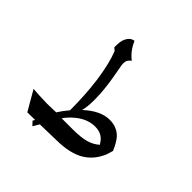

<svg xmlns="http://www.w3.org/2000/svg" viewBox="-184 -844 1042 1042"><g transform="rotate(45 336.5 -323.0)"><path d="M573 -247Q593 -224 613 -178Q612 -174 605.5 -152Q599 -130 583 -104Q558 -64 519 -40Q459 -3 355 -2L230 1L209 37L188 15L195 2L136 3L70 -111Q82 -110 118.5 -108Q155 -106 179 -106Q200 -106 220 -107Q240 -108 247 -108Q265 -137 292 -169Q292 -291 278 -392Q263 -499 236 -567L220 -581Q220 -586 220.5 -603Q221 -620 225 -635Q230 -652 241.5 -666Q253 -680 273 -683Q297 -627 339 -596Q327 -587 321.5 -577.5Q316 -568 316 -555Q316 -542 318 -534Q335 -446 341 -389Q346 -351 346 -304Q346 -248 337 -216Q411 -285 481 -285Q538 -285 573 -247ZM539 -151Q527 -171 513 -183Q490 -203 452 -203Q393 -203 341 -160Q321 -144 306 -126Q291 -108 291 -106H375Q435 -106 473 -116Q511 -126 539 -151Z"/></g></svg>

Font: Katibeh
Style: Regular
Weight: 400
Designer: Arabic design by Kourosh Beigpour, Latin design by Eduardo Tunni, engineering by Lasse Fister
Version: Version 1.000